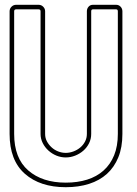

<svg xmlns="http://www.w3.org/2000/svg" viewBox="-20 -753 569 800"><path d="M367 -714Q360 -714 360 -706V-195Q360 -174 351 -156Q342 -138 327 -125Q312 -112 293 -104.5Q274 -97 254 -97Q234 -97 215.5 -104.5Q197 -112 182 -125.5Q167 -139 158 -157Q149 -175 149 -195V-706Q149 -714 141 -714H47Q39 -714 39 -706V-195Q39 -94 97.5 -43Q156 8 254 8Q303 8 343 -4.5Q383 -17 411.5 -42.5Q440 -68 455.5 -106Q471 -144 471 -195V-706Q471 -714 464 -714ZM464 -733Q475 -733 482.5 -725Q490 -717 490 -706V-195Q490 -139 473 -97.5Q456 -56 425.5 -28.5Q395 -1 351.5 13Q308 27 254 27Q147 27 83.5 -29Q20 -85 20 -195V-706Q20 -717 28 -725Q36 -733 47 -733H141Q152 -733 160 -725Q168 -717 168 -706V-195Q168 -178 175.5 -164Q183 -150 195 -139Q207 -128 222.5 -122Q238 -116 254 -116Q270 -116 286 -122Q302 -128 314.5 -138.5Q327 -149 334.5 -163.5Q342 -178 342 -195V-706Q342 -717 349 -725Q356 -733 367 -733Z"/></svg>

Font: RonaldsonGothicLicht
Style: Regular
Weight: 400
Designer: Mr. Robertson for MacKellar, Smiths & Jordan Co. Philadelphia
Foundry: CAT-Fonts Peter Wiegel
Version: 1.000